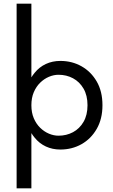

<svg xmlns="http://www.w3.org/2000/svg" viewBox="-20 -800 610 1040"><path d="M70 220V-780H150V-381Q158 -394 168 -406Q193 -437 228.5 -453.5Q264 -470 307 -470Q370 -470 421.5 -441Q473 -412 504 -358.5Q535 -305 535 -230Q535 -156 504 -102Q473 -48 421.5 -19Q370 10 307 10Q264 10 228.5 -6.5Q193 -23 168 -54Q158 -66 150 -79V220ZM454 -230Q454 -283 432.5 -320Q411 -357 375.5 -376Q340 -395 297 -395Q271 -395 245 -384Q219 -373 197.5 -352Q176 -331 163 -300.5Q150 -270 150 -230Q150 -190 163 -159.5Q176 -129 197.5 -108Q219 -87 245 -76Q271 -65 297 -65Q340 -65 375.5 -84Q411 -103 432.5 -140Q454 -177 454 -230Z"/></svg>

Font: Venryn Sans
Style: Regular
Weight: 400
Designer: Owen Earl, indestructible type* (font) & Cristiano Sobral (main changes)
Version: Version 3.600; ttfautohint (v1.8.3)